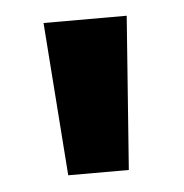

<svg xmlns="http://www.w3.org/2000/svg" viewBox="-32 -746 309 322"><g transform="rotate(-5 122.0 -585.0)"><path d="M192 -714 173 -456H71L52 -714Z"/></g></svg>

Font: Noto Sans Condensed
Style: Regular
Weight: 400
Width: 3
Version: Version 2.013